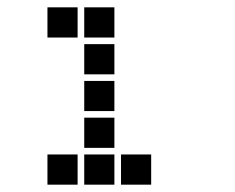

<svg xmlns="http://www.w3.org/2000/svg" viewBox="-20 -511 640 522"><path d="M110 -491Q109 -491 109 -491Q109 -491 109 -490V-410Q109 -409 109 -409Q109 -409 110 -409H190Q191 -409 191 -409Q191 -409 191 -410V-490Q191 -491 191 -491Q191 -491 190 -491ZM210 -491Q209 -491 209 -491Q209 -491 209 -490V-410Q209 -409 209 -409Q209 -409 210 -409H290Q291 -409 291 -409Q291 -409 291 -410V-490Q291 -491 291 -491Q291 -491 290 -491ZM210 -391Q209 -391 209 -391Q209 -391 209 -390V-310Q209 -309 209 -309Q209 -309 210 -309H290Q291 -309 291 -309Q291 -309 291 -310V-390Q291 -391 291 -391Q291 -391 290 -391ZM210 -291Q209 -291 209 -291Q209 -291 209 -290V-210Q209 -209 209 -209Q209 -209 210 -209H290Q291 -209 291 -209Q291 -209 291 -210V-290Q291 -291 291 -291Q291 -291 290 -291ZM210 -191Q209 -191 209 -191Q209 -191 209 -190V-110Q209 -109 209 -109Q209 -109 210 -109H290Q291 -109 291 -109Q291 -109 291 -110V-190Q291 -191 291 -191Q291 -191 290 -191ZM110 -91Q109 -91 109 -91Q109 -91 109 -90V-10Q109 -9 109 -9Q109 -9 110 -9H190Q191 -9 191 -9Q191 -9 191 -10V-90Q191 -91 191 -91Q191 -91 190 -91ZM210 -91Q209 -91 209 -91Q209 -91 209 -90V-10Q209 -9 209 -9Q209 -9 210 -9H290Q291 -9 291 -9Q291 -9 291 -10V-90Q291 -91 291 -91Q291 -91 290 -91ZM310 -91Q309 -91 309 -91Q309 -91 309 -90V-10Q309 -9 309 -9Q309 -9 310 -9H390Q391 -9 391 -9Q391 -9 391 -10V-90Q391 -91 391 -91Q391 -91 390 -91Z"/></svg>

Font: Doto ExtraBold
Style: Regular
Weight: 800
Monospace: yes
Version: Version 1.000